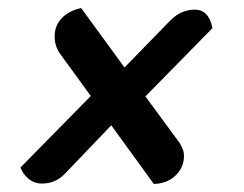

<svg xmlns="http://www.w3.org/2000/svg" viewBox="-20 -470 607 478"><path d="M363 -12 257 -158 144 -40Q131 -26 116.5 -19.5Q102 -13 84 -13Q66 -13 52 -24Q38 -35 31 -53L206 -231L129 -337Q116 -356 116 -379Q116 -406 133.5 -424.5Q151 -443 182 -450L290 -302L403 -418Q430 -446 465 -446Q482 -446 493 -435Q504 -424 509 -400L342 -230L428 -113Q432 -106 435 -98.5Q438 -91 438 -81Q438 -53 417 -33Q396 -13 363 -12Z"/></svg>

Font: Sansita Swashed Light
Style: Bold
Weight: 700
Version: Version 1.003